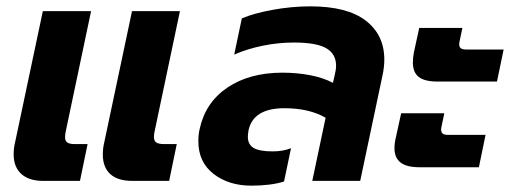

<svg xmlns="http://www.w3.org/2000/svg" viewBox="-20 -570 1607 605"><path d="M23 -84Q23 -102 27 -119L115 -535H267L188 -160Q185 -147 185 -138Q185 -126 192 -121Q199 -116 216 -116H256L232 0H116Q71 0 47 -22Q23 -44 23 -84ZM304 -83Q304 -102 308 -119L396 -535H547L468 -160Q465 -147 465 -139Q465 -126 472.5 -121Q480 -116 497 -116H537L513 0H397Q351 0 327.5 -21.5Q304 -43 304 -83Z M605 -125Q605 -146 609 -163Q627 -247 696.5 -294Q766 -341 870 -341Q916 -341 957.5 -333Q999 -325 1029 -309L1034 -330Q1039 -350 1039 -363Q1039 -400 1008 -418Q977 -436 906 -436Q857 -436 808 -426Q759 -416 718 -398L742 -512Q779 -528 839 -539Q899 -550 958 -550Q1074 -550 1132.5 -505Q1191 -460 1191 -382Q1191 -358 1185 -331L1115 0H964L1006 -199Q954 -229 876 -229Q778 -229 763 -159Q761 -145 761 -139Q761 -115 779 -104Q797 -93 839 -93Q872 -93 897 -103L875 2Q833 15 772 15Q701 15 653 -22Q605 -59 605 -125Z M1281 -373Q1281 -388 1284 -404L1301 -482H1437L1428 -439Q1427 -435 1427 -430Q1427 -422 1432 -418Q1437 -414 1449 -414H1567L1546 -313H1359Q1318 -313 1299.5 -327.5Q1281 -342 1281 -373ZM1223 -103Q1223 -119 1227 -135L1244 -213H1380L1371 -170Q1370 -166 1370 -161Q1370 -153 1375 -149Q1380 -145 1392 -145H1510L1489 -43H1302Q1261 -43 1242 -58Q1223 -73 1223 -103Z"/></svg>

Font: Prompt Semibold
Style: Italic
Weight: 600
Italic angle: -12°
Designer: Katatrad Team
Foundry: CadsonDemak
Version: Version 1.000